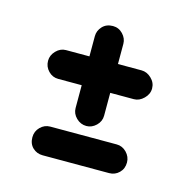

<svg xmlns="http://www.w3.org/2000/svg" viewBox="-75 -522 617 606"><g transform="rotate(15 233.5 -219.0)"><path d="M223.1 -118.2Q204.1 -118.2 189.9 -132.1Q175.8 -146 175.8 -164.1V-238.8H99.1Q80.1 -238.8 66.7 -252.7Q53.2 -266.6 53.2 -286.1Q53.2 -304.2 67.1 -318.6Q81.1 -333 99.1 -333H175.8V-398.9Q175.8 -417 188.7 -430.9Q201.7 -444.8 223.1 -444.8Q242.2 -444.8 255.6 -430.7Q269 -416.5 269 -398.9V-333H346.2Q363.8 -333 378.4 -319.1Q393.1 -305.2 393.1 -286.1Q393.1 -267.6 378.4 -253.2Q363.8 -238.8 346.2 -238.8H269V-164.1Q269 -145.5 254.9 -131.8Q240.7 -118.2 223.1 -118.2ZM113.8 6.8Q94.7 6.8 81.3 -5.9Q67.9 -18.6 67.9 -40Q67.9 -59.6 81.5 -73.2Q95.2 -86.9 113.8 -86.9H331.1Q349.6 -86.9 363.3 -72.8Q377 -58.6 377 -40Q377 -19.5 363.5 -6.3Q350.1 6.8 331.1 6.8Z"/></g></svg>

Font: Comic Neue
Style: Bold
Weight: 700
Designer: Craig Rozynski
Foundry: Craig Rozynski
Version: Version 2.003;hotconv 1.0.109;makeotfexe 2.5.65596